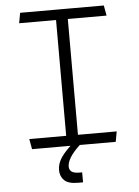

<svg xmlns="http://www.w3.org/2000/svg" viewBox="-61 -777 742 1024"><g transform="rotate(-5 310.0 -265.0)"><path d="M273.5 0V-730H336.5V0ZM534 -730 544 -675H76L86 -730ZM76 -55H544L534 0H86ZM272.5 109Q272.5 127.5 285.2 137Q298 146.5 327 146.5H341.5V200H314.5Q262.5 200 241 178.5Q219.5 157 219.5 124Q219.5 89 241.8 56.2Q264 23.5 312.5 -18.5L341.5 0Q305 34 288.8 61Q272.5 88 272.5 109Z"/></g></svg>

Font: Monaspace Argon Var
Style: Regular
Weight: 400
Designer: Riley Cran and the Lettermatic Team
Version: Version 1.000 (Monaspace Argon Var)